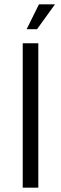

<svg xmlns="http://www.w3.org/2000/svg" viewBox="-20 -867 282 887"><path d="M85 0V-667H157V0ZM103 -732 160 -847H234L151 -732Z"/></svg>

Font: Maven Pro VF Beta
Style: Regular
Weight: 400
Designer: Joe Prince
Foundry: Joe Prince
Version: Version 2.002